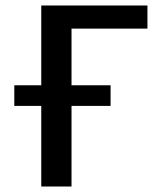

<svg xmlns="http://www.w3.org/2000/svg" viewBox="-20 -678 576 698"><path d="M130 0V-658H240V0ZM181 -574V-658H516V-574ZM32 -293V-368H382V-293Z"/></svg>

Font: Ysabeau SemiBold
Style: Regular
Weight: 600
Designer: Christian Thalmann (Catharsis Fonts)
Version: Version 2.000;gftools[0.9.27.dev2+g8671c4b]